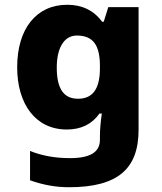

<svg xmlns="http://www.w3.org/2000/svg" viewBox="-20 -534 678 805"><path d="M269 251C474 251 561 174 561 10V-504H434L415 -443H408C373 -491 323 -514 262 -514C132 -514 52 -413 52 -252C52 -98 129 9 260 9C321 9 366 -14 397 -58H407C402 -24 399 7 399 36V52C399 103 360 129 273 129C208 129 154 118 106 99V222C163 242 215 251 269 251ZM307 -120C245 -120 218 -165 218 -251C218 -335 250 -385 302 -385C371 -385 399 -344 399 -257V-248C399 -156 365 -120 307 -120Z"/></svg>

Font: Noto Sans Armenian Extra
Style: Regular
Weight: 800
Designer: Monotype Design Team
Foundry: Monotype Imaging Inc.
Version: Version 1.901